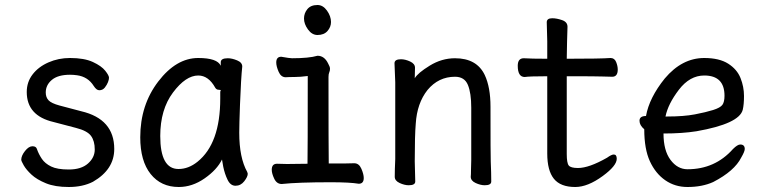

<svg xmlns="http://www.w3.org/2000/svg" viewBox="-20 -724 3040 768"><path d="M255 24Q200 24 163.5 9Q127 -6 106 -25.5Q85 -45 75 -62.5Q65 -80 65 -85Q65 -101 80 -120Q95 -139 110 -139Q125 -139 128 -127Q135 -107 147.5 -88.5Q160 -70 184.5 -58Q209 -46 255 -46Q305 -46 332 -70Q359 -94 359 -126Q359 -160 344 -180.5Q329 -201 283.5 -212.5Q238 -224 194 -236Q87 -261 87 -356Q87 -396 110.5 -426.5Q134 -457 174 -474.5Q214 -492 260 -492Q317 -492 351.5 -476Q386 -460 401 -441Q416 -422 416 -413Q416 -406 412 -395.5Q408 -385 399.5 -374Q391 -363 377 -363Q366 -363 355 -380Q332 -417 288 -423Q274 -425 260 -425Q212 -425 187.5 -404.5Q163 -384 163 -354Q163 -335 174 -323Q185 -311 218 -302L305 -279Q437 -248 437 -128Q437 -46 352 3Q311 24 255 24Z M694 -48Q734 -48 770 -77Q861 -150 861 -330V-358Q863 -360 863 -362Q863 -365 854.5 -365Q846 -365 841 -373Q814 -422 773 -422Q723 -422 672 -354Q621 -286 621 -180Q621 -48 694 -48ZM695 24Q624 24 582.5 -28Q541 -80 541 -175Q541 -304 613 -398Q685 -492 773 -492Q849 -492 863 -461V-475Q863 -491 891 -491Q908 -491 928.5 -482.5Q949 -474 949 -458Q944 -411 940 -306Q937 -225 937 -193Q937 -93 969 -36L971 -29Q971 -17 957 1Q943 19 922 19Q902 19 890.5 -4.5Q879 -28 873 -57L868 -86Q848 -45 798.5 -10.5Q749 24 695 24Z M1250 -584Q1228 -584 1212 -606Q1196 -628 1196 -650Q1196 -671 1209.5 -687.5Q1223 -704 1250 -704Q1272 -704 1288 -681.5Q1304 -659 1304 -636Q1304 -616 1290 -600Q1276 -584 1250 -584ZM1107 12Q1087 12 1077 -9Q1067 -30 1067 -45Q1067 -69 1088 -69L1128 -68L1210 -69Q1211 -110 1211 -420Q1181 -416 1158 -416Q1135 -416 1123 -415Q1104 -415 1094.5 -437Q1085 -459 1085 -474Q1085 -497 1105 -497Q1139 -491 1148 -491Q1216 -491 1250 -501Q1278 -501 1293 -469Q1300 -457 1300 -449Q1300 -441 1297 -434.5Q1294 -428 1294 -416Q1294 -129 1295 -70Q1384 -70 1397 -71Q1416 -71 1425.5 -49Q1435 -27 1435 -12Q1435 11 1415 11Q1380 5 1304 5Q1172 5 1107 12Z M1919 17Q1902 17 1882.5 8Q1863 -1 1863 -17Q1864 -25 1864 -44.5Q1864 -64 1865 -84V-293Q1865 -352 1851.5 -384.5Q1838 -417 1800 -417Q1734 -417 1690 -364Q1648 -311 1643 -229Q1639 -183 1639 -79Q1639 -56 1641 2Q1641 17 1615 17Q1598 17 1578.5 8Q1559 -1 1559 -17Q1559 -44 1561 -88V-395Q1558 -458 1558 -471Q1558 -487 1584 -487Q1601 -487 1620.5 -478Q1640 -469 1640 -453L1639 -411Q1651 -432 1699 -461.5Q1747 -491 1800 -491Q1887 -491 1919 -424Q1942 -375 1942 -297Q1942 -99 1943 -78Q1945 -33 1945 2Q1945 17 1919 17Z M2281 24Q2222 24 2195.5 -9Q2169 -42 2169 -110V-419Q2097 -419 2079 -416Q2051 -416 2051 -461Q2051 -491 2075 -491Q2105 -489 2169 -489V-559Q2167 -615 2167 -635Q2167 -651 2189 -651Q2207 -651 2228.5 -643.5Q2250 -636 2250 -617Q2248 -563 2247 -489Q2383 -489 2422 -492Q2438 -492 2444.5 -476Q2451 -460 2451 -446Q2451 -417 2429 -417Q2409 -417 2390 -418Q2371 -419 2247 -419V-108Q2247 -72 2255 -62Q2263 -52 2292 -52Q2336 -52 2408 -93Q2426 -106 2435 -106Q2447 -106 2447 -89Q2447 -61 2391 -20Q2331 24 2281 24Z M2650 -258Q2715 -258 2759.5 -266.5Q2804 -275 2832.5 -284Q2861 -293 2869.5 -304.5Q2878 -316 2878 -341Q2878 -422 2797 -422Q2739 -422 2695.5 -365Q2652 -308 2642 -258ZM2730 24Q2680 24 2641 -3Q2602 -30 2579.5 -79Q2557 -128 2557 -207Q2538 -223 2538 -241Q2538 -260 2564 -260Q2577 -333 2639 -410Q2708 -492 2797 -492Q2857 -492 2892.5 -469.5Q2928 -447 2942 -412Q2956 -377 2956 -340Q2956 -306 2951 -285Q2937 -229 2766 -199Q2709 -190 2634 -190Q2634 -122 2662 -84.5Q2690 -47 2730 -47Q2840 -47 2912 -128Q2930 -146 2941 -146Q2959 -146 2959 -128Q2959 -118 2945 -94Q2918 -40 2833 4Q2789 24 2730 24Z"/></svg>

Font: \eiw{I[½ {O¿rH
Style: Bold
Weight: 700
Designer: LXGW / Fontworks Inc.
Foundry: LXGW / Fontworks Inc.
Version: Version 1.320;February 9, 2024